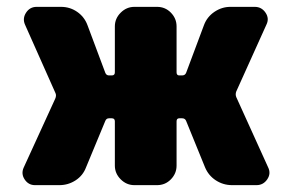

<svg xmlns="http://www.w3.org/2000/svg" viewBox="-20 -540 836 560"><path d="M669 -257 762 -52Q771 -34 759.5 -17Q748 0 728 0H657Q631 0 609.5 -14Q588 -28 578 -52L523 -187Q520 -195 511 -195H503Q495 -195 495 -186V-57Q495 -34 478.5 -17Q462 0 438 0H372Q349 0 332 -17Q315 -34 315 -57V-186Q315 -195 306 -195H298Q290 -195 287 -187L231 -52Q222 -28 200.5 -14Q179 0 153 0H82Q63 0 52 -16.5Q41 -33 49 -51L141 -252Q145 -261 142 -268L53 -468Q45 -486 56 -503Q67 -520 87 -520H158Q184 -520 205 -505.5Q226 -491 235 -467L287 -328Q290 -320 298 -320H306Q315 -320 315 -329V-463Q315 -486 332 -503Q349 -520 372 -520H438Q462 -520 478.5 -503Q495 -486 495 -463V-329Q495 -320 503 -320H511Q520 -320 523 -328L575 -467Q584 -491 605.5 -505.5Q627 -520 652 -520H723Q743 -520 754.5 -503Q766 -486 757 -468L669 -273Q666 -265 669 -257Z"/></svg>

Font: Rounded Mplus 1c Black
Style: Regular
Weight: 900
Version: Version 1.059.20150529